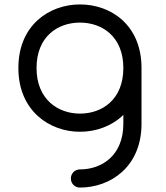

<svg xmlns="http://www.w3.org/2000/svg" viewBox="-20 -576 749 867"><path d="M341 19C413 19 484 -6 537 -57V-17C537 125 441 189 341 189C318 189 300 207 300 230C300 253 318 271 341 271C478 271 619 178 619 -17V-269C619 -464 480 -556 341 -556C204 -556 63 -464 63 -269C63 -74 205 19 341 19ZM341 -63C243 -63 145 -126 145 -269C145 -411 241 -474 341 -474C441 -474 537 -411 537 -269C537 -126 441 -63 341 -63Z"/></svg>

Font: Fabada
Style: Regular
Weight: 400
Designer: deFharo
Foundry: deFharo.com
Version: Version 4.000 2011 initial release